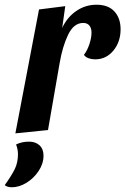

<svg xmlns="http://www.w3.org/2000/svg" viewBox="-47 -550 530 812"><path d="M361 -530Q411 -530 437 -501.5Q463 -473 463 -426Q463 -373 432.5 -336Q402 -299 355 -299Q341 -299 328 -303.5Q315 -308 308 -318Q322 -336 331 -363Q340 -390 340 -412Q340 -431 331 -442Q322 -453 305 -453Q265 -453 241 -403Q217 -353 205 -282L156 0L18 14L118 -510L229 -524L216 -432Q237 -477 275.5 -503.5Q314 -530 361 -530ZM3 242Q-16 242 -27 233Q1 194 15 166Q29 138 29 102Q29 82 21 61Q45 49 76 49Q103 49 120 64.5Q137 80 137 108Q137 142 116.5 173Q96 204 65 223Q34 242 3 242Z"/></svg>

Font: Sansita Medium Italic
Style: Regular
Weight: 500
Italic angle: -11°
Designer: Pablo Cosgaya
Foundry: Omnibus-Type
Version: Version 1.006